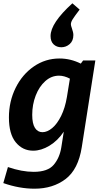

<svg xmlns="http://www.w3.org/2000/svg" viewBox="-29 -900 625 1162"><path d="M474 -534H548L466 -10Q445 125 368 183.5Q291 242 180 242Q88 242 -9 208L19 111Q103 140 175 140Q260 140 296 97.5Q332 55 342 -8L357 -103Q320 -48 270 -18Q220 12 172 12Q108 12 66.5 -38.5Q25 -89 25 -189Q25 -286 65.5 -368Q106 -450 176 -498Q246 -546 331 -546Q398 -546 460 -515ZM376 -313 394 -424Q360 -442 328 -442Q282 -442 245 -409Q208 -376 187 -321.5Q166 -267 166 -205Q166 -152 182.5 -126Q199 -100 228 -100Q257 -100 287 -125Q317 -150 341 -198.5Q365 -247 376 -313ZM453 -842Q421 -800 410.5 -783Q400 -766 400 -753Q400 -745 406 -729Q415 -704 415 -688Q415 -653 393 -633.5Q371 -614 342 -614Q314 -614 295.5 -631.5Q277 -649 277 -682Q277 -760 409 -880Z"/></svg>

Font: Bitter Pro
Style: Bold Italic
Weight: 700
Italic angle: -9°
Designer: Sol Matas, and Bitter project Authors
Foundry: Sol Matas
Version: Version 1.010